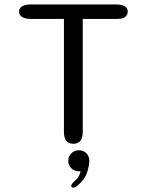

<svg xmlns="http://www.w3.org/2000/svg" viewBox="-20 -639 659 862"><path d="M499.5 -619Q553.5 -619 553.5 -587Q553.5 -571.5 541.5 -562.8Q529.5 -554 506.5 -554H351.5V-47.5Q351.5 6.5 309 6.5Q267 6.5 267 -47.5V-554H119.5Q93 -554 79.2 -562.8Q65.5 -571.5 65.5 -587Q65.5 -602.5 79.2 -610.8Q93 -619 119.5 -619ZM334 35.5Q353 35.5 367 48.5Q381 61.5 381 83Q381 103 371.5 134Q362 165 332 191Q325 197.5 319 200.5Q313 203.5 308 203.5Q304 203.5 301.8 200.8Q299.5 198 299.5 195.5Q299.5 191.5 304 185.5Q308.5 179.5 317 172.5Q327 164 333.2 152.8Q339.5 141.5 342 129.5Q341 130 338.2 130Q335.5 130 334 130Q314 130 300.2 116.5Q286.5 103 286.5 83Q286.5 63.5 300.2 49.5Q314 35.5 334 35.5Z"/></svg>

Font: Sono Monospace
Style: Regular
Weight: 400
Designer: Tyler Finck
Foundry: Tyler Finck
Version: Version 2.112